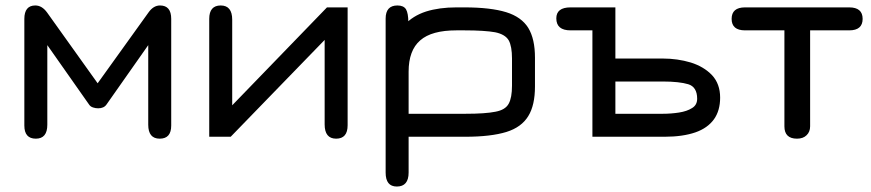

<svg xmlns="http://www.w3.org/2000/svg" viewBox="-20 -494 3186 702"><path d="M111 13C139 13 153 -4 153 -38C153 -38 153 -329 153 -329C153 -329 305.5 -112 305.5 -112C305.5 -112 305.5 -112 305.5 -112C309 -106.5 314 -103 320.5 -101C326.5 -99 332.5 -98 339 -98C339 -98 339 -98 339 -98C352.5 -98 363 -102.5 369.5 -112C369.5 -112 522 -329 522 -329C522 -329 522 -38 522 -38C522 -38 522 -38 522 -38C522 -4 536 13 564 13C564 13 564 13 564 13C592 13 606 -3 606 -35C606 -35 606 -425 606 -425C606 -425 606 -425 606 -425C606 -457.5 592.5 -474 565 -474C565 -474 565 -474 565 -474C549 -474 535 -465.5 523 -448.5C523 -448.5 337 -189.5 337 -189.5C337 -189.5 152 -448.5 152 -448.5C152 -448.5 152 -448.5 152 -448.5C139.5 -465.5 125.5 -474 109 -474C109 -474 109 -474 109 -474C82.5 -474 69 -457.5 69 -425C69 -425 69 -35 69 -35C69 -35 69 -35 69 -35C69 -3 83 13 111 13C111 13 111 13 111 13Z M1209 13C1237 13 1251 -3.5 1251 -36C1251 -36 1251 -467 1251 -467C1251 -467 1175.5 -467 1175.5 -467C1175.5 -467 829 -109 829 -109C829 -109 829 -422 829 -422C829 -422 829 -422 829 -422C829 -456.5 815 -474 787 -474C787 -474 787 -474 787 -474C759 -474 745 -457.5 745 -425C745 -425 745 6 745 6C745 6 823.5 6 823.5 6C823.5 6 1167 -348 1167 -348C1167 -348 1167 -39 1167 -39C1167 -39 1167 -39 1167 -39C1167 -4.5 1181 13 1209 13C1209 13 1209 13 1209 13Z M1431 188C1459.5 188 1474 171 1474 137C1474 137 1474 6 1474 6C1474 6 1681 6 1681 6C1681 6 1681 6 1681 6C1744 6 1794 0 1831.5 -11.5C1868.5 -23 1895 -42.5 1911.5 -69.5C1928 -96 1936 -132.5 1936 -178C1936 -178 1936 -283 1936 -283C1936 -283 1936 -283 1936 -283C1936 -328.5 1928 -365 1911.5 -392C1895 -418.5 1868 -438 1830.5 -449.5C1793 -461 1742 -467 1678 -467C1678 -467 1649 -467 1649 -467C1649 -467 1649 -467 1649 -467C1607 -467 1570 -462 1538 -452C1505.5 -441.5 1479 -425 1458 -402C1458 -402 1473 -382 1473 -382C1473 -382 1473 -412 1473 -412C1473 -412 1473 -412 1473 -412C1473 -434.5 1470 -450.5 1464.5 -460C1458.5 -469.5 1448 -474 1433 -474C1433 -474 1433 -474 1433 -474C1404.5 -474 1390 -458 1390 -426C1390 -426 1390 137 1390 137C1390 137 1390 137 1390 137C1390 171 1403.5 188 1431 188C1431 188 1431 188 1431 188ZM1474 -232C1474 -232 1474 -232 1474 -232C1474 -283.5 1488 -322 1516.5 -346.5C1544.5 -371 1588.5 -383 1649 -383C1649 -383 1678 -383 1678 -383C1678 -383 1678 -383 1678 -383C1728 -383 1765.5 -380.5 1790.5 -376C1815 -371 1831.5 -361 1840 -346.5C1848 -332 1852 -309.5 1852 -280C1852 -280 1852 -181 1852 -181C1852 -181 1852 -181 1852 -181C1852 -151.5 1848 -129.5 1840 -115C1832 -100 1816 -90 1791.5 -85.5C1767 -80.5 1730.5 -78 1681 -78C1681 -78 1474 -78 1474 -78C1474 -78 1474 -232 1474 -232Z M2410 6C2410 6 2410 6 2410 6C2454.5 6 2492 0.5 2522.5 -10C2552.5 -20.5 2575 -36.5 2590.5 -58C2605.5 -79 2613 -105.5 2613 -137C2613 -137 2613 -137 2613 -137C2613 -170.5 2603 -198 2583.5 -219C2563.5 -240 2537.5 -255.5 2505.5 -265.5C2473.5 -275 2439.5 -280 2403 -280C2403 -280 2230 -280 2230 -280C2230 -280 2230 -467 2230 -467C2230 -467 2066 -467 2066 -467C2066 -467 2066 -467 2066 -467C2031.5 -467 2014 -453.5 2014 -427C2014 -427 2014 -427 2014 -427C2014 -397.5 2031.5 -383 2066 -383C2066 -383 2146 -383 2146 -383C2146 -383 2146 6 2146 6C2146 6 2410 6 2410 6ZM2230 -196C2230 -196 2403 -196 2403 -196C2403 -196 2403 -196 2403 -196C2443.5 -196 2475 -192.5 2496.5 -186C2518 -179.5 2529 -161.5 2529 -133C2529 -133 2529 -133 2529 -133C2529 -118 2523 -106.5 2510.5 -99C2498 -91 2482 -85.5 2462.5 -82.5C2443 -79.5 2423.5 -78 2403 -78C2403 -78 2230 -78 2230 -78C2230 -78 2230 -196 2230 -196Z M2894 13C2908.5 13 2920.5 9 2929 0.5C2937.5 -7.5 2942 -18.5 2942 -32C2942 -32 2942 -383 2942 -383C2942 -383 3085 -383 3085 -383C3085 -383 3085 -383 3085 -383C3117.5 -383 3134 -397 3134 -425C3134 -425 3134 -425 3134 -425C3134 -453 3117.5 -467 3085 -467C3085 -467 2704 -467 2704 -467C2704 -467 2704 -467 2704 -467C2671.5 -467 2655 -453 2655 -425C2655 -425 2655 -425 2655 -425C2655 -397 2671.5 -383 2704 -383C2704 -383 2848 -383 2848 -383C2848 -383 2848 -32 2848 -32C2848 -32 2848 -32 2848 -32C2848 -2 2863.5 13 2894 13C2894 13 2894 13 2894 13Z"/></svg>

Font: Jura-Fortis-Bold
Style: Bold
Weight: 500
Designer: Daniel Johnson, Alexei Vanyashin, Mirko Velimirovic
Foundry: Daniel Johnson
Version: ""